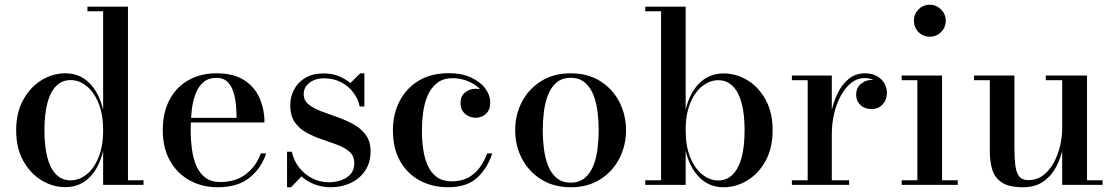

<svg xmlns="http://www.w3.org/2000/svg" viewBox="-20 -778 4692 808"><path d="M255 9.5Q202 9.5 155 -19Q108 -47.5 78 -101Q48 -154.5 48 -229.5Q48 -304.5 78 -358.2Q108 -412 155 -440.8Q202 -469.5 255 -469.5Q316 -469.5 356.8 -428Q397.5 -386.5 414 -316V-730.5H348V-750H518.5V-19.5H584V0H414V-143Q397.5 -72.5 356.8 -31.5Q316 9.5 255 9.5ZM277 -19Q312.5 -19 343.8 -43.5Q375 -68 394.5 -115Q414 -162 414 -229.5Q414 -297 394.5 -344.2Q375 -391.5 343.8 -416.2Q312.5 -441 277 -441Q241.5 -441 216.8 -416.5Q192 -392 179.5 -344.8Q167 -297.5 167 -229.5Q167 -161.5 179.5 -114.5Q192 -67.5 216.8 -43.2Q241.5 -19 277 -19Z M896.5 10Q831 10 778.8 -18.5Q726.5 -47 695.8 -100.8Q665 -154.5 665 -230Q665 -305.5 694 -359.2Q723 -413 774 -441.2Q825 -469.5 891 -469.5Q963.5 -469.5 1008 -440.5Q1052.5 -411.5 1072.8 -364.2Q1093 -317 1093 -262.5H732.5V-282H975.5Q975.5 -308.5 972.8 -337.8Q970 -367 961.8 -392.5Q953.5 -418 936.8 -434.2Q920 -450.5 891 -450.5Q858 -450.5 836.8 -432.8Q815.5 -415 803.5 -384.5Q791.5 -354 787 -315Q782.5 -276 782.5 -233Q782.5 -188.5 788 -148.5Q793.5 -108.5 807.2 -78Q821 -47.5 845.2 -29.8Q869.5 -12 907 -12Q973 -12 1016 -46Q1059 -80 1077.5 -132.5H1100Q1080.5 -71 1030.5 -30.5Q980.5 10 896.5 10Z M1188 10V-139.5H1208Q1216 -102.5 1238.5 -73.5Q1261 -44.5 1293.5 -27.8Q1326 -11 1363.5 -11Q1392 -11 1416.5 -19.8Q1441 -28.5 1456 -46Q1471 -63.5 1471 -91Q1471 -121 1451.8 -138.5Q1432.5 -156 1401.5 -167.8Q1370.5 -179.5 1336.2 -191Q1302 -202.5 1271.2 -219Q1240.5 -235.5 1221 -263Q1201.5 -290.5 1201.5 -335.5Q1201.5 -369.5 1217 -400Q1232.5 -430.5 1263.8 -449.8Q1295 -469 1342.5 -469Q1376.5 -469 1404.8 -457.8Q1433 -446.5 1454.5 -428.5L1496 -469.5H1513.5V-330H1493.5Q1488 -360 1468.2 -387Q1448.5 -414 1416.8 -431.2Q1385 -448.5 1343.5 -448.5Q1320 -448.5 1300.8 -440.5Q1281.5 -432.5 1269.8 -417.5Q1258 -402.5 1258 -382Q1258 -355.5 1278.5 -338.8Q1299 -322 1331 -310Q1363 -298 1398.8 -285.5Q1434.5 -273 1466.8 -255.5Q1499 -238 1519.2 -210.5Q1539.5 -183 1539.5 -140.5Q1539.5 -94 1516.8 -60Q1494 -26 1456 -8Q1418 10 1371.5 10Q1336 10 1304.5 -2Q1273 -14 1248.5 -35.5L1205 10Z M1866 10Q1800 10 1747.2 -18Q1694.5 -46 1664 -99.5Q1633.5 -153 1633.5 -230Q1633.5 -297 1661 -351.2Q1688.5 -405.5 1741 -437.8Q1793.5 -470 1869.5 -470Q1922.5 -470 1961.5 -452.2Q2000.5 -434.5 2021.8 -406.2Q2043 -378 2043 -345.5Q2043 -316 2025.2 -299.2Q2007.5 -282.5 1982 -282.5Q1968 -282.5 1953 -288.8Q1938 -295 1928 -309Q1918 -323 1918 -344.5Q1918 -373.5 1937.2 -389Q1956.5 -404.5 1982 -404.5Q2006 -404.5 2024 -389.5Q2042 -374.5 2042 -345.5H2023Q2023 -369 2010.8 -388.2Q1998.5 -407.5 1978.2 -421Q1958 -434.5 1933.5 -441.8Q1909 -449 1885 -449Q1844.5 -449 1818.8 -428.2Q1793 -407.5 1779.2 -374.8Q1765.5 -342 1760.5 -303.8Q1755.5 -265.5 1755.5 -230Q1755.5 -187 1761.2 -148.2Q1767 -109.5 1781 -79.5Q1795 -49.5 1819.2 -32.2Q1843.5 -15 1880.5 -15Q1921 -15 1949.8 -30.2Q1978.5 -45.5 1998 -72Q2017.5 -98.5 2030.5 -132.5H2051.5Q2032 -70.5 1988.2 -30.2Q1944.5 10 1866 10Z M2382 10Q2310 10 2257.5 -23Q2205 -56 2176.5 -110.5Q2148 -165 2148 -230Q2148 -295 2176.5 -349.5Q2205 -404 2257.5 -436.8Q2310 -469.5 2382 -469.5Q2453.5 -469.5 2505.8 -436.8Q2558 -404 2586.2 -349.5Q2614.5 -295 2614.5 -230Q2614.5 -165 2586.2 -110.5Q2558 -56 2505.8 -23Q2453.5 10 2382 10ZM2382 -9.5Q2418 -9.5 2441.5 -29.5Q2465 -49.5 2477.5 -82Q2490 -114.5 2494.8 -153.5Q2499.5 -192.5 2499.5 -230Q2499.5 -268 2494.8 -306.8Q2490 -345.5 2477.5 -378Q2465 -410.5 2441.5 -430.5Q2418 -450.5 2382 -450.5Q2345 -450.5 2321.8 -430.5Q2298.5 -410.5 2286 -378Q2273.5 -345.5 2268.8 -306.8Q2264 -268 2264 -230Q2264 -192.5 2268.8 -153.5Q2273.5 -114.5 2286 -82Q2298.5 -49.5 2321.8 -29.5Q2345 -9.5 2382 -9.5Z M3025 10Q2964.5 10 2923.2 -31.5Q2882 -73 2865.5 -143.5V0H2695.5V-19.5H2762V-730.5H2695.5V-750H2865.5V-316Q2882 -387 2923.2 -428Q2964.5 -469 3025 -469Q3078 -469 3125.2 -440.5Q3172.5 -412 3202 -358.5Q3231.5 -305 3231.5 -230Q3231.5 -155 3202 -101.2Q3172.5 -47.5 3125.2 -18.8Q3078 10 3025 10ZM3002.5 -18.5Q3038 -18.5 3063 -43Q3088 -67.5 3100.8 -114.8Q3113.5 -162 3113.5 -230Q3113.5 -298 3100.8 -345Q3088 -392 3063 -416.2Q3038 -440.5 3002.5 -440.5Q2967.5 -440.5 2936 -416Q2904.5 -391.5 2885 -344.5Q2865.5 -297.5 2865.5 -230Q2865.5 -162.5 2885 -115.2Q2904.5 -68 2936 -43.2Q2967.5 -18.5 3002.5 -18.5Z M3469 -214Q3469 -260 3478.2 -305.2Q3487.5 -350.5 3506 -387.5Q3524.5 -424.5 3553 -447Q3581.5 -469.5 3620.5 -469.5Q3649.5 -469.5 3670.2 -457.8Q3691 -446 3701.8 -427.2Q3712.5 -408.5 3712.5 -387Q3712.5 -359 3694.8 -339Q3677 -319 3648 -319Q3619 -319 3601 -336Q3583 -353 3583 -378Q3583 -408.5 3602.8 -425Q3622.5 -441.5 3648 -441.5Q3666 -441.5 3680.2 -434.2Q3694.5 -427 3703 -414.8Q3711.5 -402.5 3711.5 -387H3692Q3692 -404.5 3682.2 -418.8Q3672.5 -433 3655.8 -441.2Q3639 -449.5 3618 -449.5Q3588 -449.5 3562.8 -429.8Q3537.5 -410 3519 -376.2Q3500.5 -342.5 3490.5 -300.5Q3480.5 -258.5 3480.5 -214ZM3480.5 -460V-19.5H3553.5V0H3312.5V-19.5H3379V-440.5H3312.5V-460Z M3893 -623.5Q3864.5 -623.5 3845.2 -643.2Q3826 -663 3826 -691Q3826 -718.5 3845.2 -738.2Q3864.5 -758 3893 -758Q3920.5 -758 3940.2 -738.2Q3960 -718.5 3960 -691Q3960 -663 3940.5 -643.2Q3921 -623.5 3893 -623.5ZM3944.5 -460V-19.5H4010.5V0H3774.5V-19.5H3840.5V-440.5H3774.5V-460Z M4284.5 10Q4226.5 10 4196.5 -9.8Q4166.5 -29.5 4156 -63.5Q4145.5 -97.5 4145.5 -141V-440.5H4079V-460H4249V-155Q4249 -113 4252.8 -82.8Q4256.5 -52.5 4268.8 -36.2Q4281 -20 4307 -20Q4344 -20 4371 -41Q4398 -62 4415.5 -95Q4433 -128 4441.5 -165.5Q4450 -203 4450 -236L4462 -238Q4462 -204 4454.2 -161.8Q4446.5 -119.5 4427 -80.2Q4407.5 -41 4373 -15.5Q4338.5 10 4284.5 10ZM4450 0V-440.5H4381V-460H4554.5V-19.5H4620V0Z"/></svg>

Font: Bodoni Moda 11pt Medium
Style: Regular
Weight: 500
Designer: Owen Earl
Foundry: indestructible type
Version: Version 2.004